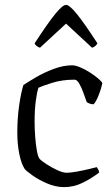

<svg xmlns="http://www.w3.org/2000/svg" viewBox="-20 -768 457 788"><path d="M243 0Q208 0 172.5 -15.5Q137 -31 112 -49Q87 -67 81 -75Q67 -97 59 -137Q51 -177 51 -223Q51 -282 58.5 -334.5Q66 -387 76 -419Q94 -431 127 -450.5Q160 -470 200 -485Q240 -500 276 -500Q289 -500 308.5 -492Q328 -484 347.5 -471.5Q367 -459 381.5 -447Q396 -435 400 -427Q398 -416 392.5 -398.5Q387 -381 379.5 -364.5Q372 -348 364 -340Q355 -340 347.5 -343Q340 -346 336 -349Q330 -365 322.5 -386.5Q315 -408 305.5 -424.5Q296 -441 286 -441Q235 -441 194 -428Q153 -415 138 -408Q132 -392 127 -355Q122 -318 122 -267Q122 -237 124.5 -206Q127 -175 131 -151.5Q135 -128 141 -118Q148 -109 169.5 -95Q191 -81 214.5 -70Q238 -59 254 -59Q269 -59 294 -63.5Q319 -68 342.5 -73.5Q366 -79 377 -82Q379 -79 382.5 -73.5Q386 -68 387 -60Q356 -36 319.5 -18Q283 0 243 0ZM144 -572Q126 -579 122 -590Q176 -673 206.5 -710.5Q237 -748 251 -748Q265 -748 295.5 -710.5Q326 -673 380 -590Q378 -586 372.5 -580.5Q367 -575 358 -572L251 -671Z"/></svg>

Font: Texturina 72pt Light
Style: Regular
Weight: 300
Designer: Guillermo Torres Carreño
Foundry: Omnibus-Type
Version: Version 1.002; ttfautohint (v1.8.3)